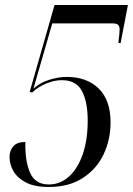

<svg xmlns="http://www.w3.org/2000/svg" viewBox="-20 -734 529 764"><path d="M174 10Q117 10 83 -8Q49 -26 33.5 -53Q18 -80 18 -109Q18 -135 33 -152Q48 -169 81 -169Q79 -94 99.5 -47Q120 0 174 0Q220 0 255 -32Q290 -64 309.5 -121Q329 -178 329 -254Q329 -329 306 -372Q283 -415 226 -415Q198 -415 166 -402.5Q134 -390 108 -366L98 -368L197 -714H489L460 -563H451Q453 -580 454.5 -594.5Q456 -609 456 -617Q456 -629 450 -635Q444 -641 427 -641H188L113 -381Q137 -404 174.5 -416Q212 -428 245 -428Q325 -428 372.5 -382Q420 -336 420 -247Q420 -179 392.5 -120.5Q365 -62 310 -26Q255 10 174 10Z"/></svg>

Font: Noto Serif Display Condensed
Style: Italic
Weight: 400
Width: 3
Italic angle: -12°
Designer: Monotype Design Team
Foundry: Monotype Imaging Inc.
Version: Version 2.009